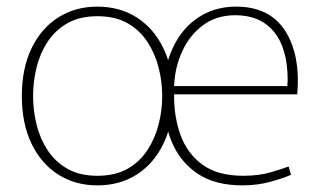

<svg xmlns="http://www.w3.org/2000/svg" viewBox="-20 -550 968 580"><path d="M274 10Q207 10 155.5 -23Q104 -56 75 -116.5Q46 -177 46 -260Q46 -343 75 -403.5Q104 -464 155.5 -497Q207 -530 274 -530Q342 -530 393.5 -497Q445 -464 474 -403.5Q503 -343 503 -260Q503 -177 474 -116.5Q445 -56 393.5 -23Q342 10 274 10ZM274 -19Q328 -19 365 -40Q402 -61 425 -96Q448 -131 459 -173.5Q470 -216 470 -260Q470 -304 459 -346.5Q448 -389 425 -424Q402 -459 365 -480Q328 -501 274 -501Q221 -501 184 -480Q147 -459 124 -424Q101 -389 90.5 -346.5Q80 -304 80 -260Q80 -216 90.5 -173.5Q101 -131 124 -96Q147 -61 184 -40Q221 -19 274 -19ZM712 10Q629 10 576 -26Q523 -62 498 -123.5Q473 -185 473 -261Q473 -341 500.5 -402Q528 -463 578 -496.5Q628 -530 693 -530Q794 -530 841 -457.5Q888 -385 878 -265H506Q505 -199 525 -143Q545 -87 591 -53Q637 -19 715 -19Q762 -19 797.5 -29.5Q833 -40 852 -47L859 -22Q837 -12 797.5 -1Q758 10 712 10ZM691 -504Q634 -504 593.5 -474Q553 -444 530.5 -395Q508 -346 506 -290H848Q848 -295 848.5 -300.5Q849 -306 849 -308Q849 -403 808 -453.5Q767 -504 691 -504Z"/></svg>

Font: Murecho ExtraLight
Style: Regular
Weight: 200
Designer: Neil Summerour
Foundry: Positype
Version: Version 1.010; ttfautohint (v1.8.3)